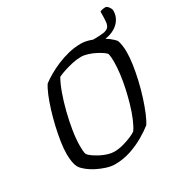

<svg xmlns="http://www.w3.org/2000/svg" viewBox="-188 -985 1094 1136"><g transform="rotate(-30 359.5 -417.0)"><path d="M273 0Q248 0 217.5 -9.5Q187 -19 158 -33.5Q129 -48 106.5 -66Q84 -84 74 -99Q64 -116 59.5 -140.5Q55 -165 55 -196Q55 -232 62 -278Q69 -324 80.5 -373.5Q92 -423 106.5 -470Q121 -517 136.5 -554.5Q152 -592 167 -614Q189 -631 220 -649Q251 -667 288.5 -683Q326 -699 368 -709.5Q410 -720 454 -720Q478 -720 507.5 -711.5Q537 -703 566 -688.5Q595 -674 618 -656.5Q641 -639 653 -623Q659 -607 662 -586Q665 -565 665 -542Q665 -505 658 -457Q651 -409 639 -357.5Q627 -306 611.5 -257.5Q596 -209 579.5 -169.5Q563 -130 548 -108Q521 -86 477.5 -60.5Q434 -35 382 -17.5Q330 0 273 0ZM307 -67Q337 -67 368.5 -75.5Q400 -84 425.5 -95Q451 -106 463 -115Q480 -139 496 -177Q512 -215 525.5 -261Q539 -307 549.5 -355Q560 -403 565.5 -448Q571 -493 571 -529Q571 -543 570 -556.5Q569 -570 567 -581Q565 -589 549 -600.5Q533 -612 510 -624Q487 -636 461.5 -644Q436 -652 415 -652Q388 -652 358 -645.5Q328 -639 300 -630Q272 -621 251 -611Q232 -578 213.5 -527Q195 -476 180 -416.5Q165 -357 156 -300.5Q147 -244 147 -198Q147 -181 148 -166.5Q149 -152 153 -141Q160 -130 177.5 -117.5Q195 -105 218 -93Q241 -81 264.5 -74Q288 -67 307 -67ZM571 -671Q563 -671 551 -673.5Q539 -676 529 -680L530 -704Q575 -704 599.5 -707.5Q624 -711 635 -723Q646 -735 648 -759.5Q650 -784 650 -826Q661 -831 670.5 -832.5Q680 -834 687 -834Q697 -834 708 -819.5Q719 -805 719 -792Q719 -758 700 -730.5Q681 -703 647 -687Q613 -671 571 -671Z"/></g></svg>

Font: Texturina Medium 12pt
Style: Italic
Weight: 400
Italic angle: -11°
Version: Version 1.002